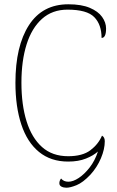

<svg xmlns="http://www.w3.org/2000/svg" viewBox="-20 -744 545 896"><path d="M290 132Q277 132 267 127Q257 122 257 111Q257 99 265 89Q277 104 299 104Q321 104 347.5 86.5Q374 69 398.5 37.5Q423 6 437 -37Q416 -18 381 -4Q346 10 298 10Q217 10 162 -35Q107 -80 79.5 -163Q52 -246 52 -358Q52 -529 115 -626.5Q178 -724 299 -724Q360 -724 399 -707.5Q438 -691 456.5 -665Q475 -639 475 -611Q475 -567 454 -567Q454 -629 420 -664Q386 -699 295 -699Q224 -699 176 -656Q128 -613 104 -536.5Q80 -460 80 -358Q80 -255 104 -178Q128 -101 176 -58Q224 -15 298 -15Q365 -15 402 -43Q439 -71 456 -111Q469 -104 469 -85Q469 -48 451 -5.5Q433 37 402 71Q367 108 337.5 120Q308 132 290 132Z"/></svg>

Font: Noto Serif Georgian SemiCondensed Thin
Style: Regular
Weight: 100
Width: 4
Designer: Monotype Design Team, Akaki Razmadze
Foundry: Google LLC
Version: Version 2.003; ttfautohint (v1.8.4.7-5d5b)